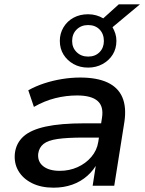

<svg xmlns="http://www.w3.org/2000/svg" viewBox="-20 -860 672 889"><path d="M228 9Q170 9 128 -12Q86 -33 65 -69Q44 -105 49 -151Q55 -198 89 -228.5Q123 -259 192 -274Q261 -289 371 -289H464L454 -223H367Q291 -223 246.5 -216.5Q202 -210 181.5 -193.5Q161 -177 157 -149Q153 -112 180 -90.5Q207 -69 257 -69Q301 -69 339 -86Q377 -103 403 -133.5Q429 -164 435 -203L452 -313Q461 -367 432 -392.5Q403 -418 337 -418Q286 -418 236 -405.5Q186 -393 137 -365L111 -442Q145 -461 184.5 -474Q224 -487 267 -494Q310 -501 351 -501Q429 -501 478 -478Q527 -455 546.5 -409.5Q566 -364 556 -296L509 0H409L426 -109H433Q415 -73 384.5 -46Q354 -19 314.5 -5Q275 9 228 9ZM388 -547Q350 -547 320.5 -563.5Q291 -580 274 -607.5Q257 -635 257 -671Q257 -705 274 -733.5Q291 -762 320.5 -778Q350 -794 388 -794Q408 -794 425.5 -789Q443 -784 458 -775L530 -840H628L501 -734Q509 -720 514 -704.5Q519 -689 519 -671Q519 -635 502 -607.5Q485 -580 455 -563.5Q425 -547 388 -547ZM388 -598Q421 -598 441 -618.5Q461 -639 461 -670Q461 -703 441 -723.5Q421 -744 388 -744Q356 -744 335 -723.5Q314 -703 314 -670Q314 -639 335 -618.5Q356 -598 388 -598Z"/></svg>

Font: Nunito Sans 10pt SemiExpanded SemiBold
Style: Italic
Weight: 600
Width: 6
Italic angle: -9°
Designer: Vernon Adams
Foundry: Vernon Adams
Version: Version 3.101;gftools[0.9.27]